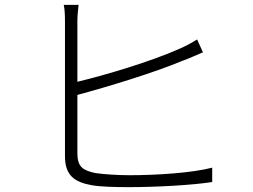

<svg xmlns="http://www.w3.org/2000/svg" viewBox="-20 -779 1040 789"><path d="M303 -759H242C246 -741 247 -716 247 -691C247 -643 247 -223 247 -137C247 -59 285 -31 356 -18C397 -11 456 -10 512 -10C620 -10 770 -18 852 -31V-90C768 -68 620 -59 513 -59C461 -59 404 -63 371 -68C321 -79 298 -93 298 -149V-389C418 -421 613 -480 732 -530C761 -540 791 -555 814 -564L790 -617C768 -603 742 -589 714 -577C601 -527 416 -471 298 -443V-691C298 -718 301 -739 303 -759Z"/></svg>

Font: Noto Sans KR Light
Style: Regular
Weight: 300
Designer: Ryoko NISHIZUKA 西塚涼子 (kana, bopomofo & ideographs); Paul D. Hunt (Latin, Greek & Cyrillic); Sandoll Communications 산돌커뮤니
Foundry: Adobe
Version: Version 2.004;hotconv 1.0.118;makeotfexe 2.5.65603